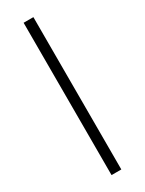

<svg xmlns="http://www.w3.org/2000/svg" viewBox="-166 -628 495 655"><g transform="rotate(-30 81.0 -300.0)"><path d="M62 0V-600H100.5V0Z"/></g></svg>

Font: Big Shoulders Thin
Style: Regular
Weight: 100
Version: Version 2.002